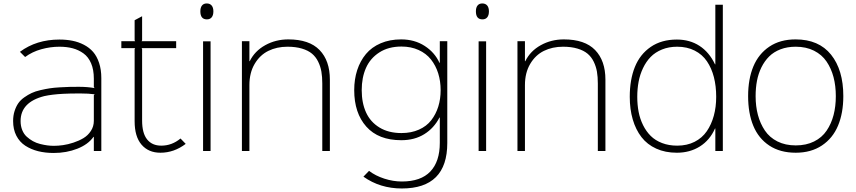

<svg xmlns="http://www.w3.org/2000/svg" viewBox="-20 -866 4911 1101"><path d="M518.1 -319.8 522.9 -325.2Q489.7 -330.1 439.9 -330.1Q377.9 -330.1 342.8 -328.1Q277.8 -324.7 233.9 -314.9Q98.1 -280.3 98.1 -171.9Q98.1 -143.6 107.4 -120.4Q116.7 -97.2 133.1 -82.3Q149.4 -67.4 168.7 -56.6Q188 -45.9 210.4 -40.3Q232.9 -34.7 252 -32.2Q271 -29.8 289.1 -29.8Q313.5 -29.8 341.3 -33.7Q369.1 -37.6 401.1 -48.1Q433.1 -58.6 458.7 -74Q484.4 -89.4 501.2 -115.2Q518.1 -141.1 518.1 -172.9ZM561 -418V0H518.1V-81.1H516.1Q485.4 -37.6 423.3 -13.2Q361.3 11.2 288.1 11.2Q239.7 11.2 198.7 1Q157.7 -9.3 125 -30.5Q92.3 -51.8 73.7 -87.9Q55.2 -124 55.2 -171.9Q55.2 -203.1 63.5 -229Q71.8 -254.9 84.7 -273.7Q97.7 -292.5 119.1 -307.6Q140.6 -322.8 161.4 -332.5Q182.1 -342.3 211.9 -349.1Q241.7 -356 265.6 -359.6Q289.6 -363.3 323 -365.2Q356.4 -367.2 378.4 -367.7Q400.4 -368.2 432.1 -368.2Q481.9 -368.2 522.9 -360.8L518.1 -366.2V-415Q518.1 -466.3 502.4 -502.9Q486.8 -539.6 458.7 -559.8Q430.7 -580.1 396.7 -589.1Q362.8 -598.1 320.8 -598.1Q269 -598.1 217 -583.7Q165 -569.3 124 -539.1L94.2 -568.8Q189 -639.2 320.8 -639.2Q360.8 -639.2 395.3 -632.3Q429.7 -625.5 460.9 -609.4Q492.2 -593.3 513.9 -568.4Q535.6 -543.5 548.3 -505.1Q561 -466.8 561 -418Z M1015.1 -71.8 1044.9 -41Q978 9.8 899.9 9.8Q831.5 9.8 791.7 -36.4Q752 -82.5 752 -170.9V-585L754.9 -589.8H675.8V-629.9H754.9L752 -634.8V-750L794.9 -772.9V-634.8L792 -629.9H990.2V-589.8H792L794.9 -585V-174.8Q794.9 -102.5 823.5 -66.7Q852.1 -30.8 904.8 -30.8Q965.8 -30.8 1015.1 -71.8Z M1187.5 -628.9V0H1144.5V-628.9ZM1165.5 -846.2Q1183.6 -846.2 1193.6 -834.5Q1203.6 -822.8 1203.6 -800.8Q1203.6 -778.3 1193.8 -766.6Q1184.1 -754.9 1166.5 -754.9Q1128.9 -754.9 1128.9 -800.8Q1128.9 -822.8 1138.4 -834.5Q1147.9 -846.2 1165.5 -846.2Z M1871.6 -409.2V0H1828.1V-387.2Q1828.1 -425.3 1823 -455.1Q1817.9 -484.9 1804.4 -512.5Q1791 -540 1769 -558.3Q1747.1 -576.7 1711.4 -587.4Q1675.8 -598.1 1628.4 -598.1Q1567.4 -598.1 1518.8 -574.2Q1470.2 -550.3 1440.2 -499.5Q1410.2 -448.7 1410.2 -377.9V0H1367.2V-629.9H1410.2V-515.1H1412.1Q1440.9 -573.7 1501 -606.9Q1561 -640.1 1633.3 -640.1Q1753.4 -640.1 1812.5 -579.1Q1871.6 -518.1 1871.6 -409.2Z M2506.8 -349.1Q2506.8 -400.9 2492.7 -445.8Q2478.5 -490.7 2451.2 -525.1Q2423.8 -559.6 2380.4 -579.3Q2336.9 -599.1 2282.2 -599.1Q2207.5 -599.1 2155.3 -565.4Q2103 -531.7 2078.6 -476.3Q2054.2 -420.9 2054.2 -349.1Q2054.2 -275.9 2079.1 -221.2Q2104 -166.5 2156 -134.8Q2208 -103 2282.2 -103Q2338.4 -103 2382.3 -122.6Q2426.3 -142.1 2452.9 -176.5Q2479.5 -210.9 2493.2 -254.6Q2506.8 -298.3 2506.8 -349.1ZM2502 -629.9H2544.9V-45.9Q2544.9 214.8 2284.2 214.8Q2159.2 214.8 2064 147L2096.2 113.8Q2133.3 142.1 2183.8 158.4Q2234.4 174.8 2284.2 174.8Q2393.1 174.8 2447.5 117.7Q2502 60.5 2502 -46.9V-191.9H2500Q2468.8 -131.3 2413.1 -96.7Q2357.4 -62 2281.2 -62Q2149.9 -62 2080.6 -139.9Q2011.2 -217.8 2011.2 -349.1Q2011.2 -411.1 2028.3 -463.9Q2045.4 -516.6 2078.4 -556.2Q2111.3 -595.7 2163.1 -617.9Q2214.8 -640.1 2280.3 -640.1Q2356.9 -640.1 2415 -602.8Q2473.1 -565.4 2500 -505.9H2502Z M2767.6 -628.9V0H2724.6V-628.9ZM2745.6 -846.2Q2763.7 -846.2 2773.7 -834.5Q2783.7 -822.8 2783.7 -800.8Q2783.7 -778.3 2773.9 -766.6Q2764.2 -754.9 2746.6 -754.9Q2709 -754.9 2709 -800.8Q2709 -822.8 2718.5 -834.5Q2728 -846.2 2745.6 -846.2Z M3451.7 -409.2V0H3408.2V-387.2Q3408.2 -425.3 3403.1 -455.1Q3397.9 -484.9 3384.5 -512.5Q3371.1 -540 3349.1 -558.3Q3327.1 -576.7 3291.5 -587.4Q3255.9 -598.1 3208.5 -598.1Q3147.5 -598.1 3098.9 -574.2Q3050.3 -550.3 3020.3 -499.5Q2990.2 -448.7 2990.2 -377.9V0H2947.3V-629.9H2990.2V-515.1H2992.2Q3021 -573.7 3081.1 -606.9Q3141.1 -640.1 3213.4 -640.1Q3333.5 -640.1 3392.6 -579.1Q3451.7 -518.1 3451.7 -409.2Z M4086.9 -311Q4086.9 -372.6 4073.7 -423.8Q4060.5 -475.1 4033.9 -514.4Q4007.3 -553.7 3963.6 -575.9Q3919.9 -598.1 3863.3 -598.1Q3815.4 -598.1 3776.4 -582.3Q3737.3 -566.4 3711.2 -539.6Q3685.1 -512.7 3667.5 -475.8Q3649.9 -439 3642.1 -397.9Q3634.3 -356.9 3634.3 -311Q3634.3 -265.1 3642.1 -224.6Q3649.9 -184.1 3667.7 -148.2Q3685.5 -112.3 3711.7 -86.4Q3737.8 -60.5 3776.6 -45.7Q3815.4 -30.8 3863.3 -30.8Q3919.4 -30.8 3962.9 -52.7Q4006.3 -74.7 4033 -113.5Q4059.6 -152.3 4073.2 -202.1Q4086.9 -252 4086.9 -311ZM4125 -838.9V0H4082V-128.9H4080.1Q4050.3 -62 3993.2 -26.1Q3936 9.8 3861.3 9.8Q3794.9 9.8 3743.2 -13.7Q3691.4 -37.1 3658.4 -79.8Q3625.5 -122.6 3608.4 -181.2Q3591.3 -239.7 3591.3 -311Q3591.3 -409.2 3620.6 -481.9Q3649.9 -554.7 3711.4 -596.9Q3772.9 -639.2 3861.3 -639.2Q3935.5 -639.2 3991.2 -603Q4046.9 -566.9 4080.1 -497.1H4082V-838.9Z M4772.9 -314.9Q4772.9 -373.5 4759.8 -423.6Q4746.6 -473.6 4719.7 -513.2Q4692.9 -552.7 4647.7 -575.4Q4602.5 -598.1 4543 -598.1Q4494.6 -598.1 4455.8 -583.3Q4417 -568.4 4390.6 -542.2Q4364.3 -516.1 4346.4 -480Q4328.6 -443.8 4320.8 -402.8Q4313 -361.8 4313 -314.9Q4313 -256.3 4326.2 -206.8Q4339.4 -157.2 4366.2 -117.4Q4393.1 -77.6 4438.2 -54.9Q4483.4 -32.2 4543 -32.2Q4603 -32.2 4648.2 -54.7Q4693.4 -77.1 4720.2 -116.9Q4747.1 -156.7 4760 -206.3Q4772.9 -255.9 4772.9 -314.9ZM4815.9 -314.9Q4815.9 -217.8 4785.6 -145.5Q4755.4 -73.2 4693.1 -31.7Q4630.9 9.8 4543 9.8Q4453.6 9.8 4391.6 -31.2Q4329.6 -72.3 4299.8 -144.5Q4270 -216.8 4270 -314.9Q4270 -412.6 4300 -484.9Q4330.1 -557.1 4391.8 -598.6Q4453.6 -640.1 4542 -640.1Q4675.3 -640.1 4745.6 -552.5Q4815.9 -464.8 4815.9 -314.9Z"/></svg>

Font: Sinkin Sans 200 X Light
Style: Regular
Weight: 200
Designer: Keith Bates
Foundry: K-Type
Version: Sinkin Sans (version 1.0)  by Keith Bates   •   © 2014   www